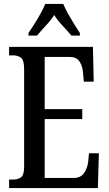

<svg xmlns="http://www.w3.org/2000/svg" viewBox="-20 -951 549 971"><path d="M26 0V-43H47Q73 -43 87.5 -55.5Q102 -68 102 -107V-602Q102 -647 86 -659Q70 -671 47 -671H26V-714H450L454 -538H404L400 -581Q398 -615 383 -639Q368 -663 332 -663H206V-399H396V-349H206V-51H352Q388 -51 405 -75.5Q422 -100 426 -133L430 -176H480L475 0ZM124 -784Q137 -803 153.5 -829Q170 -855 185 -882Q200 -909 209 -931H300Q309 -909 324 -882Q339 -855 355 -829Q371 -803 384 -784V-771H341Q322 -794 297 -820.5Q272 -847 254 -875Q236 -847 211.5 -821Q187 -795 167 -771H124Z"/></svg>

Font: Noto Serif Lao ExtraCondensed Medium
Style: Regular
Weight: 500
Width: 2
Designer: Monotype Design Team
Foundry: Monotype Imaging Inc.
Version: Version 2.003; ttfautohint (v1.8.4.7-5d5b)